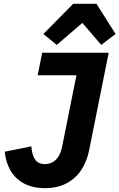

<svg xmlns="http://www.w3.org/2000/svg" viewBox="-20 -974 625 1005"><path d="M363 -954 207 -796 277 -739 411 -854 510 -739 585 -796 485 -954ZM201 -698 177 -580H380L305 -205C292 -141 256 -115 215 -115C165 -115 149 -152 144 -208L5 -180C15 -74 80 11 215 11C346 11 423 -69 447 -190L549 -698Z"/></svg>

Font: LVC Sans
Style: Bold Italic
Weight: 700
Italic angle: -11.31°
Designer: Mike Abbink, Paul van der Laan, Pieter van Rosmalen
Foundry: Bold Monday
Version: Version 3.0